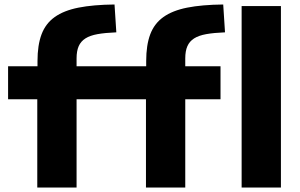

<svg xmlns="http://www.w3.org/2000/svg" viewBox="-20 -835 1337 855"><path d="M146 -393H16V-540H147V-563Q147 -634 165 -682Q183 -730 223.5 -759Q264 -788 329.5 -801Q395 -814 490 -815L498 -691Q448 -689 414.5 -683Q381 -677 360.5 -664Q340 -651 330.5 -629.5Q321 -608 321 -575V-540H631V-563Q631 -634 649 -682Q667 -730 707.5 -759Q748 -788 813.5 -801Q879 -814 974 -815L982 -691Q932 -689 898.5 -683Q865 -677 844.5 -664Q824 -651 814.5 -629.5Q805 -608 805 -575V-540H962V-393H805V0H630V-393H321V0H146ZM1056 -808H1231V0H1056Z"/></svg>

Font: Encode Sans Wide
Style: Bold
Weight: 700
Designer: Pablo Impallari, Andres Torresi
Foundry: Pablo Impallari, Andres Torresi
Version: Version 1.000; ttfautohint (v1.00) -l 8 -r 50 -G 200 -x 14 -